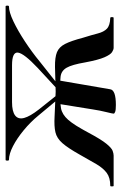

<svg xmlns="http://www.w3.org/2000/svg" viewBox="79 -532 434 686"><g transform="rotate(-90 296.0 -189.0)"><path d="M291 -191 226 -269Q203 -297 174 -321Q145 -345 117 -359.5Q89 -374 68 -374Q65 -374 65 -380Q65 -386 68 -386H616Q619 -386 619 -380Q619 -374 616 -374Q596 -374 562.5 -358Q529 -342 491 -317Q453 -292 419 -264L327 -191L317 -198L396 -271Q448 -320 451 -341.5Q454 -363 406 -363H274Q241 -363 226.5 -352Q212 -341 217.5 -320Q223 -299 248 -267L303 -198ZM-25 0Q-27 0 -27 -6Q-27 -12 -25 -12Q4 -12 21 -24.5Q38 -37 52.5 -61.5Q67 -86 87 -122Q110 -163 127.5 -183Q145 -203 166.5 -208Q188 -213 222.5 -211Q257 -209 313 -207L310 -189Q274 -192 252 -188Q230 -184 211 -162.5Q192 -141 165 -90Q141 -45 125.5 -26Q110 -7 100 -3.5Q90 0 83 0ZM468 0Q462 0 453 -5.5Q444 -11 434.5 -32.5Q425 -54 416 -102Q408 -149 397 -168Q386 -187 365.5 -189.5Q345 -192 308 -189L309 -207Q366 -209 400 -209.5Q434 -210 452.5 -202.5Q471 -195 482 -173.5Q493 -152 504 -110Q514 -78 519.5 -56.5Q525 -35 536.5 -24Q548 -13 575 -12Q578 -12 578 -6Q578 0 575 0ZM320 -12Q317 8 264 8Q246 8 239.5 5.5Q233 3 233 0Q233 -4 238.5 -26Q244 -48 248 -74L268 -198H352Z"/></g></svg>

Font: Cormorant Garamond Light
Style: Italic
Weight: 300
Italic angle: -10°
Designer: Christian Thalmann (Catharsis Fonts)
Foundry: Catharsis Fonts
Version: Version 4.001